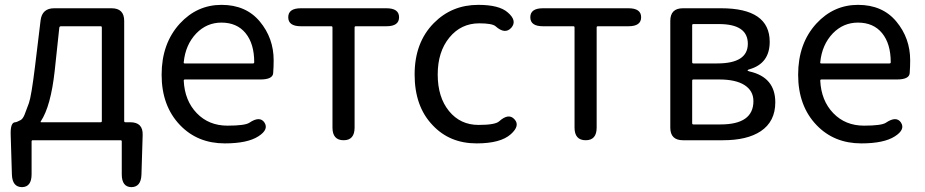

<svg xmlns="http://www.w3.org/2000/svg" viewBox="-20 -577 3807 790"><path d="M71 193Q31 193 29 142L24 -21Q22 -74 43 -74Q48 -74 65 -83Q74 -88 81 -105Q90 -129 99 -153Q109 -181 124 -303L147 -493Q153 -543 203 -543H439Q491 -543 491 -491V-79Q491 -74 496 -74H516Q569 -74 567 -21L562 142Q560 193 520 193Q481 192 481 140V5Q481 0 476 0H115Q110 0 110 5V140Q110 192 71 193ZM148 -78Q145 -74 150 -74H394Q399 -74 399 -79V-464Q399 -469 394 -469H231Q225 -469 224 -463L205 -285Q189 -140 148 -78Z M905 13Q793 13 721 -62Q645 -141 645 -269.5Q645 -398 720 -480Q791 -557 891.5 -557Q992 -557 1049 -488.5Q1106 -420 1106 -329Q1106 -302 1104 -276Q1102 -250 1051 -250H741Q736 -250 736 -245Q740 -163 789.5 -111.5Q839 -60 916 -60Q988 -60 1006 -72Q1049 -101 1068 -73Q1087 -44 1043 -16Q998 13 905 13ZM736 -321Q735 -316 740 -316H1021Q1026 -316 1026 -321Q1026 -397 990.5 -440.5Q955 -484 891 -484Q831 -484 788 -440Q743 -393 736 -321Z M1394 0Q1348 0 1348 -52V-464Q1348 -469 1343 -469H1218Q1166 -469 1166 -506Q1166 -543 1218 -543H1570Q1622 -543 1622 -506Q1622 -469 1570 -469H1444Q1439 -469 1439 -464V-52Q1439 0 1394 0Z M1941 13Q1830 13 1760 -62Q1686 -139 1686 -270.5Q1686 -402 1765 -482Q1839 -557 1948 -557Q2034 -557 2069 -526Q2109 -492 2084 -463Q2058 -434 2019 -469Q2005 -481 1952 -481Q1877 -481 1829 -422.5Q1781 -364 1781 -270.5Q1781 -177 1827.5 -120Q1874 -63 1949 -63Q2018 -63 2034 -78Q2073 -113 2097 -86Q2121 -60 2082 -25Q2040 13 1941 13Z M2390 0Q2344 0 2344 -52V-464Q2344 -469 2339 -469H2214Q2162 -469 2162 -506Q2162 -543 2214 -543H2566Q2618 -543 2618 -506Q2618 -469 2566 -469H2440Q2435 -469 2435 -464V-52Q2435 0 2390 0Z M2790 0Q2738 0 2738 -52V-491Q2738 -543 2790 -543H2947Q3147 -543 3147 -405Q3147 -316 3064 -292Q3056 -290 3056 -287.5Q3056 -285 3064 -283Q3170 -259 3170 -156Q3170 -77 3110 -37Q3054 0 2955 0ZM2828 -70Q2828 -65 2833 -65H2945Q3080 -65 3080 -161Q3080 -203 3044 -226.5Q3008 -250 2939 -250H2833Q2828 -250 2828 -245ZM2828 -321Q2828 -316 2833 -316H2931Q3057 -316 3057 -397Q3057 -478 2938 -478H2833Q2828 -478 2828 -473Z M3524 13Q3412 13 3340 -62Q3264 -141 3264 -269.5Q3264 -398 3339 -480Q3410 -557 3510.5 -557Q3611 -557 3668 -488.5Q3725 -420 3725 -329Q3725 -302 3723 -276Q3721 -250 3670 -250H3360Q3355 -250 3355 -245Q3359 -163 3408.5 -111.5Q3458 -60 3535 -60Q3607 -60 3625 -72Q3668 -101 3687 -73Q3706 -44 3662 -16Q3617 13 3524 13ZM3355 -321Q3354 -316 3359 -316H3640Q3645 -316 3645 -321Q3645 -397 3609.5 -440.5Q3574 -484 3510 -484Q3450 -484 3407 -440Q3362 -393 3355 -321Z"/></svg>

Font: Resource Han Rounded KR
Style: Regular
Weight: 400
Designer: Cyano Hao (round all glyphs); Ryoko NISHIZUKA 西塚涼子 (kana, bopomofo & ideographs); Paul D. Hunt (Latin, Greek & Cyrillic)
Foundry: Cyano Hao
Version: 0.990